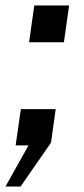

<svg xmlns="http://www.w3.org/2000/svg" viewBox="-37 -530 308 700"><path d="M196 -376 215 -510H88L69 -376ZM38 150 149 -10 166 -132H39L20 0H67L-17 150Z"/></svg>

Font: Cheyenne Sans Medium
Style: Italic
Weight: 500
Italic angle: -8.13011°
Designer: The Public Sans project authors (U.S. Web Design System), Libre Franklin designed by Pablo Impallari and Rodrigo Fuenzal
Foundry: The Cheyenne Sans Project Authors
Version: Version 2.007